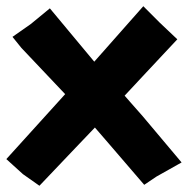

<svg xmlns="http://www.w3.org/2000/svg" viewBox="-30 -553 599 612"><path d="M128.9 -526.4 68.4 -476.6 9.8 -435.5 38.1 -400.4 177.7 -252.9 -9.8 -45.9 43 2 95.7 39.1 210.9 -82 272.5 -146.5 316.4 -95.7 429.7 36.1 468.8 9.8 548.8 -35.2 424.8 -182.6 367.2 -248 436.5 -322.3 535.2 -427.7 478.5 -481.4 426.8 -533.2 270.5 -356.4Z"/></svg>

Font: MaokenAssortedSans-Lite
Style: Lite
Weight: 400
Version: Version 1.400